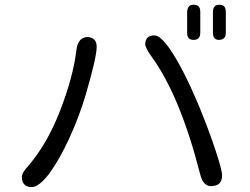

<svg xmlns="http://www.w3.org/2000/svg" viewBox="-20 -798 1040 800"><path d="M787.1 -778.3Q773.4 -778.3 767.6 -771.5Q760.7 -763.7 759.8 -749V-661.1Q759.8 -645.5 766.6 -638.7Q773.4 -631.8 787.1 -631.8Q804.7 -631.8 810.5 -643.6Q814.5 -650.4 814.5 -661.1V-749Q814.5 -771.5 798.8 -776.4Q793.9 -778.3 787.1 -778.3ZM918.9 -762.7Q914.1 -778.3 893.6 -778.3Q880.9 -778.3 875 -771.5Q867.2 -764.6 867.2 -749V-661.1Q867.2 -641.6 878.9 -634.8Q884.8 -631.8 890.6 -631.8Q896.5 -631.8 898.9 -632.3Q901.4 -632.8 903.3 -633.3Q905.3 -633.8 907.2 -634.8Q920.9 -640.6 920.9 -661.1V-749Q920.9 -756.8 918.9 -762.7ZM624 -650.4Q594.7 -650.4 587.9 -629.9Q585 -623 585 -614.3Q585 -598.6 613.3 -559.6Q730.5 -397.5 813.5 -74.2Q820.3 -45.9 832 -34.2Q843.8 -22.5 857.4 -22.5Q882.8 -22.5 894 -33.7Q905.3 -44.9 905.3 -67.4Q905.3 -89.8 877 -174.8Q848.6 -260.7 806.6 -362.3Q742.2 -514.6 688.5 -592.8Q648.4 -650.4 624 -650.4ZM382.8 -602.5Q382.8 -632.8 360.4 -640.6Q353.5 -643.6 345.2 -643.6Q336.9 -643.6 332 -641.6Q303.7 -634.8 297.9 -585.9Q284.2 -474.6 228.5 -332Q174.8 -195.3 95.7 -104.5Q71.3 -78.1 71.3 -61.5Q71.3 -33.2 89.8 -23.4Q98.6 -18.6 110.8 -18.6Q123 -18.6 134.8 -25.4Q157.2 -38.1 185.5 -75.2Q228.5 -133.8 269.5 -223.6Q310.5 -313.5 336.9 -402.3Q382.8 -559.6 382.8 -602.5Z"/></svg>

Font: FakePearl
Style: Light
Weight: 350
Version: Version 1.2